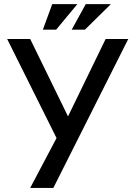

<svg xmlns="http://www.w3.org/2000/svg" viewBox="-20 -920 663 940"><path d="M399.9 -899.9H522.9L396 -774.9H331.1ZM235.8 -899.9H358.9L254.9 -774.9H189.9ZM241.2 0H127.9L256.8 -244.1L15.1 -729H127.9L313 -350.1L497.1 -729H607.9Z"/></svg>

Font: Miedinger*
Style: Book
Weight: 400
Version: Version 001.000